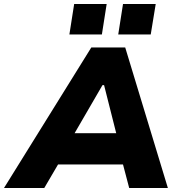

<svg xmlns="http://www.w3.org/2000/svg" viewBox="-59 -943 904 963"><path d="M-39 0 399 -705H569L783 0H589L538 -194L601 -118H188L276 -193L163 0ZM455 -516 292 -235 274 -275H566L534 -235L463 -516ZM534 -770 558 -923H722L697 -770ZM289 -770 313 -923H476L452 -770Z"/></svg>

Font: Nunito Sans 6pt Black
Style: Italic
Weight: 900
Italic angle: -9°
Version: Version 3.101;gftools[0.9.27]